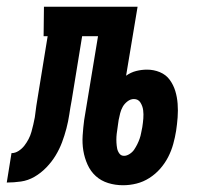

<svg xmlns="http://www.w3.org/2000/svg" viewBox="-76 -540 596 568"><path d="M288 8Q265 8 244 1.5Q223 -5 207.5 -19Q192 -33 183 -53Q174 -73 170.5 -94.5Q167 -116 168.5 -139Q170 -162 173 -185L214 -433H167L136 -243Q132 -222 129 -201.5Q126 -181 120.5 -160Q115 -139 107.5 -119Q100 -99 88.5 -80Q77 -61 61 -44.5Q45 -28 26 -17Q7 -6 -14 -3Q-35 0 -56 0L-42 -87Q-31 -87 -21 -93.5Q-11 -100 -4 -109Q3 -118 8.5 -128.5Q14 -139 17 -150Q20 -161 22.5 -171.5Q25 -182 27 -193Q29 -210 31.5 -227Q34 -244 37 -261L65 -433H53L54 -520H331L297 -316Q311 -326 327 -330Q343 -334 359 -334Q379 -334 397 -326.5Q415 -319 426 -304Q437 -289 442.5 -271Q448 -253 449.5 -233Q451 -213 449.5 -193Q448 -173 445 -153Q442 -134 436.5 -114Q431 -94 421.5 -75.5Q412 -57 398 -41Q384 -25 366 -13.5Q348 -2 328 3Q308 8 288 8ZM291 -79Q299 -79 307.5 -84.5Q316 -90 321 -97.5Q326 -105 330 -113Q334 -121 337 -129.5Q340 -138 341.5 -146.5Q343 -155 345 -164Q347 -177 348 -189.5Q349 -202 347.5 -214Q346 -226 339.5 -236.5Q333 -247 320 -247Q310 -247 301 -240Q292 -233 287 -224Q282 -215 279.5 -205Q277 -195 275 -185L273 -171Q272 -162 270.5 -153Q269 -144 268.5 -135.5Q268 -127 268.5 -118Q269 -109 270.5 -101Q272 -93 277 -86Q282 -79 291 -79Z"/></svg>

Font: Iosevka Curly Slab
Style: Bold Italic
Weight: 700
Italic angle: -9°
Monospace: yes
Designer: Belleve Invis
Foundry: Belleve Invis
Version: Version 22.1.2; ttfautohint (v1.8.4)